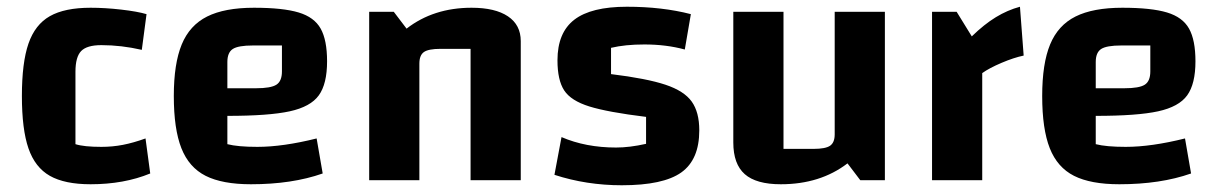

<svg xmlns="http://www.w3.org/2000/svg" viewBox="-20 -535 3624 570"><path d="M45 -250Q45 -349 64.5 -405.5Q84 -462 128 -487Q172 -512 249 -512Q292 -512 340 -506.5Q388 -501 415 -493L401 -387Q340 -401 281 -401Q238 -401 221 -383.5Q204 -366 204 -322V-107Q229 -99 281 -99Q314 -99 345 -105Q376 -111 412 -124L426 -20Q348 12 249 12Q172 12 128 -13Q84 -38 64.5 -94.5Q45 -151 45 -250Z M920 -124 938 -20Q847 12 725 12Q640 12 590.5 -13Q541 -38 518.5 -95Q496 -152 496 -250Q496 -346 519.5 -403Q543 -460 595 -486Q647 -512 734 -512Q820 -512 866.5 -498Q913 -484 932 -450Q951 -416 951 -353Q951 -286 926.5 -252Q902 -218 840 -204.5Q778 -191 655 -191V-107Q686 -99 744 -99Q820 -99 920 -124ZM655 -351V-273H740Q784 -273 800.5 -283.5Q817 -294 817 -323V-400H731Q687 -400 671 -389.5Q655 -379 655 -351Z M1076 -500H1149L1187 -450Q1267 -512 1380 -512Q1450 -512 1488 -486.5Q1526 -461 1526 -413V0H1377V-390H1288Q1252 -390 1238.5 -380.5Q1225 -371 1225 -346V0H1076Z M1841 -515Q1946 -515 2031 -493L2013 -388Q1958 -403 1893 -403Q1836 -403 1794 -393V-315Q1900 -302 1955.5 -283.5Q2011 -265 2033.5 -233.5Q2056 -202 2056 -148Q2056 -61 2002.5 -23Q1949 15 1826 15Q1721 15 1626 -16L1647 -128Q1719 -97 1809 -97Q1849 -97 1898 -108V-188Q1784 -202 1729.5 -219Q1675 -236 1655 -266.5Q1635 -297 1635 -356Q1635 -438 1685 -476.5Q1735 -515 1841 -515Z M2607 0H2534L2496 -50Q2415 12 2298 12Q2225 12 2191 -18Q2157 -48 2157 -112V-500H2306V-93H2395Q2431 -93 2444.5 -102.5Q2458 -112 2458 -136V-500H2607Z M2865 -427Q2902 -463 2936.5 -484Q2971 -505 3008 -515L3019 -370Q2990 -364 2953.5 -348.5Q2917 -333 2896 -318V0H2747V-500H2820Z M3498 -124 3516 -20Q3425 12 3303 12Q3218 12 3168.5 -13Q3119 -38 3096.5 -95Q3074 -152 3074 -250Q3074 -346 3097.5 -403Q3121 -460 3173 -486Q3225 -512 3312 -512Q3398 -512 3444.5 -498Q3491 -484 3510 -450Q3529 -416 3529 -353Q3529 -286 3504.5 -252Q3480 -218 3418 -204.5Q3356 -191 3233 -191V-107Q3264 -99 3322 -99Q3398 -99 3498 -124ZM3233 -351V-273H3318Q3362 -273 3378.5 -283.5Q3395 -294 3395 -323V-400H3309Q3265 -400 3249 -389.5Q3233 -379 3233 -351Z"/></svg>

Font: Changa SemiBold
Style: Regular
Weight: 600
Designer: Eduardo Rodriguez Tunni
Foundry: Eduardo Rodriguez Tunni
Version: Version 2.002; ttfautohint (v1.5) -l 8 -r 50 -G 150 -x 14 -H